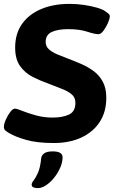

<svg xmlns="http://www.w3.org/2000/svg" viewBox="-20 -728 590 988"><path d="M257 8Q170 8 113.5 -8.5Q57 -25 29 -42Q15 -50 7.5 -56.5Q0 -63 0 -75Q0 -90 10 -112.5Q20 -135 33 -152Q46 -169 57 -169Q66 -169 94.5 -157.5Q123 -146 164 -134.5Q205 -123 251 -123Q302 -123 335 -138.5Q368 -154 368 -199Q368 -226 349.5 -242Q331 -258 299 -270.5Q267 -283 226 -299Q186 -313 147 -333Q108 -353 83 -388.5Q58 -424 58 -483Q58 -555 93.5 -605Q129 -655 192 -681.5Q255 -708 338 -708Q376 -708 413 -702.5Q450 -697 479 -688.5Q508 -680 522 -670Q532 -663 538.5 -657.5Q545 -652 545 -644Q545 -632 535.5 -610Q526 -588 512.5 -570Q499 -552 487 -552Q468 -552 428.5 -565Q389 -578 330 -578Q278 -578 246.5 -563.5Q215 -549 215 -512Q215 -490 231 -475Q247 -460 273 -449Q299 -438 331 -426Q363 -414 397.5 -399Q432 -384 461.5 -362.5Q491 -341 509 -307.5Q527 -274 527 -225Q527 -153 493.5 -101Q460 -49 399 -20.5Q338 8 257 8ZM175 240Q163 240 153 236.5Q143 233 143 222Q143 213 153 200.5Q163 188 175 162Q187 136 192 86Q194 71 207.5 61Q221 51 252 51Q302 51 302 82Q302 107 290 134.5Q278 162 259 186Q240 210 217.5 225Q195 240 175 240Z"/></svg>

Font: Asap Semi Expanded Semi Expanded Regular
Style: Bold Italic
Weight: 700
Width: 6
Italic angle: -6°
Designer: Pablo Cosgaya
Foundry: Omnibus-Type
Version: Version 3.001; ttfautohint (v1.8.4.7-5d5b)